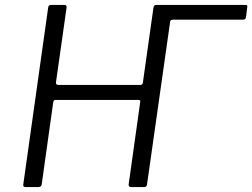

<svg xmlns="http://www.w3.org/2000/svg" viewBox="-20 -762 1027 782"><path d="M617 -742H980Q989 -742 987 -733L982 -692Q981 -682 970 -682H685Q673 -682 672 -671ZM544 -355H206Q199 -355 197 -347L150 -12Q149 0 135 0H85Q78 0 76 -3Q74 -6 75 -12L176 -730Q177 -742 188 -742H242Q253 -742 251 -730L208 -427Q207 -416 218 -416H551Q561 -416 562 -426L605 -731Q607 -742 616 -742H671Q682 -742 681 -730L579 -12Q578 0 567 0H515Q503 0 504 -11L551 -346Q552 -351 550 -353Q548 -355 544 -355Z"/></svg>

Font: Libre Franklin Light
Style: Italic
Weight: 300
Italic angle: -8°
Designer: Pablo Impallari, Rodrigo Fuenzalida, Nhung Nguyen
Foundry: Impallari Type
Version: Version 3.000